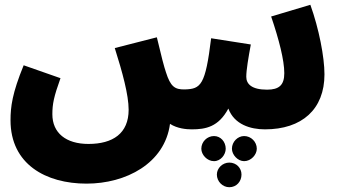

<svg xmlns="http://www.w3.org/2000/svg" viewBox="-20 -536 1430 803"><path d="M342 232C506 232 669 148 691 -18C722 2 760 5 782 5C840 5 894 -5 935 -82C960 -15 1028 5 1088 5C1243 5 1337 -79 1337 -225C1337 -297 1314 -416 1278 -516L1114 -467C1147 -370 1169 -284 1169 -230C1169 -180 1147 -161 1097 -161C1032 -161 1010 -185 1010 -215C1010 -243 1019 -296 1029 -350L863 -376C839 -179 820 -164 753 -162C711 -161 693 -174 674 -234C667 -254 654 -303 636 -380L460 -335C492 -234 518 -139 518 -77C518 22 452 66 350 66C256 66 199 20 199 -58C199 -101 205 -131 233 -209L79 -263C31 -146 24 -89 24 -33C24 151 172 232 342 232ZM1001 33C974 33 950 57 950 86C950 111 974 138 1001 138C1030 138 1054 111 1054 86C1054 57 1030 33 1001 33ZM875 33C846 33 822 57 822 86C822 111 846 138 875 138C903 138 924 111 924 86C924 57 903 33 875 33ZM939 144C911 144 887 167 887 194C887 223 911 247 939 247C969 247 990 223 990 194C990 167 969 144 939 144Z"/></svg>

Font: Noto Sans Arabic UI SmCn Bk
Style: Regular
Weight: 900
Width: 4
Designer: Monotype Design Team, Nadine Chahine and Nizar Qandah
Foundry: Monotype Imaging Inc.
Version: Version 2.010